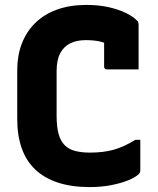

<svg xmlns="http://www.w3.org/2000/svg" viewBox="-20 -740 640 780"><path d="M344 20Q270 20 214.5 1.5Q159 -17 122.5 -52Q86 -87 68 -138.5Q50 -190 50 -256V-455Q50 -514 68.5 -562.5Q87 -611 123 -646.5Q159 -682 211.5 -701Q264 -720 331 -720Q382 -720 423 -710.5Q464 -701 493 -686.5Q522 -672 537 -656Q540 -654 541 -651Q542 -648 542.5 -645Q543 -642 543 -638Q543 -601 543 -551.5Q543 -502 543 -458Q511 -458 478.5 -458Q446 -458 414 -458Q409 -458 406 -461Q403 -464 403 -469Q403 -485 403 -502Q403 -519 403 -541Q403 -563 403 -594L431 -553Q408 -567 383.5 -572Q359 -577 328 -577Q292 -577 265.5 -564Q239 -551 224.5 -523.5Q210 -496 210 -452V-268Q210 -225 218 -196Q226 -167 243 -150Q260 -133 286.5 -126.5Q313 -120 345 -120Q399 -120 441 -131.5Q483 -143 530 -172H550Q550 -156 550 -141Q550 -126 550 -111.5Q550 -97 550 -81.5Q550 -66 550 -49Q550 -44 548.5 -40Q547 -36 544 -33Q531 -20 502 -8Q473 4 432.5 12Q392 20 344 20Z"/></svg>

Font: Recursive ExtraBold
Style: Regular
Weight: 800
Version: Version 1.085